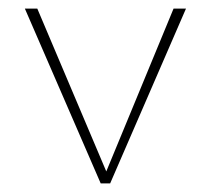

<svg xmlns="http://www.w3.org/2000/svg" viewBox="-20 -428 492 448"><path d="M414 -408 237 0H215L38 -408H67L228 -28L385 -408Z"/></svg>

Font: Ysabeau Extralight
Style: Regular
Weight: 200
Designer: Christian Thalmann (Catharsis Fonts)
Version: Version 0.003